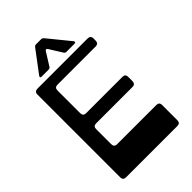

<svg xmlns="http://www.w3.org/2000/svg" viewBox="-308 -1199 1317 1317"><g transform="rotate(-45 350.0 -541.0)"><path d="M73 -832Q73 -860 102 -860H588Q617 -860 617 -832V-811Q617 -782 588 -782H218Q190 -782 190 -754V-535Q190 -505 218 -505H571Q599 -505 599 -477V-437Q599 -407 571 -407H218Q190 -407 190 -379V-234Q190 -204 218 -204H599Q627 -204 627 -176V-28Q627 0 599 0H102Q73 0 73 -28ZM292 -1073Q299 -1082 310 -1082H360Q370 -1082 378 -1073L506 -916Q513 -908 510 -903Q507 -898 497 -898H421Q409 -898 403 -908L345 -1001Q334 -1017 324 -1001L266 -908Q260 -898 248 -898H183Q161 -898 174 -916Z"/></g></svg>

Font: OpenDyslexic 3
Style: Regular
Weight: 400
Designer: Abelardo Gonzalez
Version: Version 1.000;PS 001.001;hotconv 1.0.56